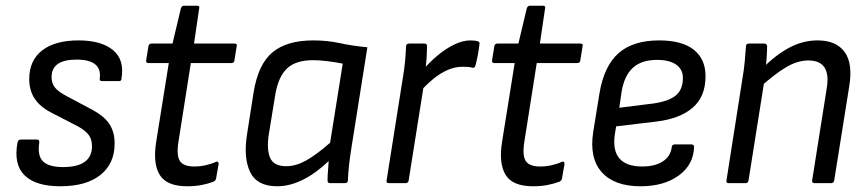

<svg xmlns="http://www.w3.org/2000/svg" viewBox="-20 -639 3030 670"><path d="M190 11Q105 11 66 -27Q27 -65 41 -141Q43 -152 52 -152H110Q118 -152 117 -141Q110 -95 130.5 -75.5Q151 -56 200 -56Q301 -56 301 -129Q301 -152 290 -167.5Q279 -183 252 -198L157 -247Q119 -267 100.5 -295.5Q82 -324 82 -363Q82 -428 127 -463Q172 -498 254 -498Q333 -498 374 -464.5Q415 -431 404 -365Q404 -356 395 -356H336Q327 -356 328 -365Q337 -431 247 -431Q160 -431 160 -370Q160 -349 171 -334.5Q182 -320 210 -305L302 -256Q343 -234 361.5 -206.5Q380 -179 380 -138Q380 -68 330.5 -28.5Q281 11 190 11Z M633 11Q562 11 537.5 -28.5Q513 -68 525 -144L569 -419H498Q489 -419 490 -428L498 -478Q500 -487 509 -487H582L611 -609Q614 -619 622 -619H668Q678 -619 675 -609L657 -487H798Q809 -487 806 -478L798 -428Q797 -419 788 -419H646L603 -146Q595 -97 607.5 -77.5Q620 -58 658 -58Q678 -58 698 -62.5Q718 -67 733 -74Q738 -76 740.5 -74Q743 -72 743 -67L734 -16Q733 -9 725 -5Q707 2 684 6.5Q661 11 633 11Z M947 11Q877 11 853 -38.5Q829 -88 842 -170L865 -317Q881 -415 931 -456.5Q981 -498 1073 -498Q1123 -498 1166 -488.5Q1209 -479 1262 -474L1206 -121Q1201 -90 1198 -62.5Q1195 -35 1194 -9Q1194 0 1183 0H1132Q1123 0 1123 -9Q1123 -25 1124.5 -42.5Q1126 -60 1127 -77Q1082 -34 1036.5 -11.5Q991 11 947 11ZM979 -59Q1012 -59 1047.5 -78.5Q1083 -98 1132 -141L1176 -417Q1151 -422 1123 -425.5Q1095 -429 1073 -429Q1013 -429 982.5 -401Q952 -373 941 -311L918 -170Q910 -118 922.5 -88.5Q935 -59 979 -59Z M1337 0Q1327 0 1329 -9L1386 -369Q1391 -398 1393.5 -425Q1396 -452 1397 -477Q1397 -487 1408 -487H1461Q1470 -487 1470 -479Q1470 -459 1468.5 -434.5Q1467 -410 1463 -390L1460 -349L1406 -9Q1404 0 1396 0ZM1445 -318 1454 -393Q1478 -421 1506.5 -445Q1535 -469 1565 -483.5Q1595 -498 1621 -498Q1638 -498 1647 -495Q1651 -494 1652.5 -491.5Q1654 -489 1653 -484Q1651 -466 1647.5 -447.5Q1644 -429 1639 -410Q1636 -400 1627 -403Q1620 -405 1612.5 -405.5Q1605 -406 1594 -406Q1568 -406 1542.5 -395Q1517 -384 1492.5 -364Q1468 -344 1445 -318Z M1840 11Q1769 11 1744.5 -28.5Q1720 -68 1732 -144L1776 -419H1705Q1696 -419 1697 -428L1705 -478Q1707 -487 1716 -487H1789L1818 -609Q1821 -619 1829 -619H1875Q1885 -619 1882 -609L1864 -487H2005Q2016 -487 2013 -478L2005 -428Q2004 -419 1995 -419H1853L1810 -146Q1802 -97 1814.5 -77.5Q1827 -58 1865 -58Q1885 -58 1905 -62.5Q1925 -67 1940 -74Q1945 -76 1947.5 -74Q1950 -72 1950 -67L1941 -16Q1940 -9 1932 -5Q1914 2 1891 6.5Q1868 11 1840 11Z M2215 11Q2124 11 2080 -38Q2036 -87 2050 -178L2072 -314Q2088 -409 2138.5 -453.5Q2189 -498 2280 -498Q2360 -498 2401 -465.5Q2442 -433 2442 -373Q2442 -302 2397.5 -263.5Q2353 -225 2272 -215L2130 -198L2125 -167Q2118 -112 2142.5 -85Q2167 -58 2221 -58Q2265 -58 2292.5 -75.5Q2320 -93 2324 -125Q2325 -135 2334 -135H2393Q2402 -135 2402 -126Q2400 -64 2348.5 -26.5Q2297 11 2215 11ZM2141 -263 2261 -278Q2315 -286 2339 -306.5Q2363 -327 2363 -367Q2363 -397 2339.5 -413.5Q2316 -430 2273 -430Q2218 -430 2188 -402Q2158 -374 2149 -318Z M2822 0Q2813 0 2814 -9L2865 -331Q2881 -428 2801 -428Q2764 -428 2725 -405.5Q2686 -383 2629 -332L2638 -398Q2685 -446 2733 -472Q2781 -498 2833 -498Q2898 -498 2927.5 -457.5Q2957 -417 2943 -335L2891 -9Q2889 0 2881 0ZM2523 0Q2513 0 2515 -9L2571 -366Q2576 -394 2579 -426Q2582 -458 2583 -477Q2583 -487 2594 -487H2647Q2656 -487 2657 -478Q2657 -463 2655 -434Q2653 -405 2650 -385L2649 -368L2592 -9Q2590 0 2582 0Z"/></svg>

Font: Sofia Sans Semi Condensed
Style: Italic
Weight: 400
Italic angle: -9°
Designer: Botio Nikoltchev, Ani Petrova
Foundry: lettersoup
Version: Version 4.101